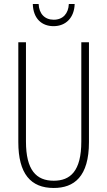

<svg xmlns="http://www.w3.org/2000/svg" viewBox="-20 -924 533 954"><path d="M351 -904H322C320 -857 293 -826 247 -826C202 -826 174 -856 172 -904H143C145 -831 188 -794 246 -794C308 -794 349 -837 351 -904ZM422 -218V-714H384V-221C384 -73 329 -26 247 -26C160 -26 109 -79 109 -221V-714H71V-218C71 -60 133 10 247 10C348 10 422 -46 422 -218Z"/></svg>

Font: Noto Sans Myanmar ExtraCondensed ExtraLight
Style: Regular
Weight: 200
Width: 2
Designer: Monotype Design Team
Foundry: Monotype Imaging Inc.
Version: Version 2.107